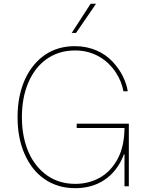

<svg xmlns="http://www.w3.org/2000/svg" viewBox="-20 -980 779 1010"><path d="M376.4 9.9Q327.8 9.9 286.8 -2.8Q245.7 -15.6 212.4 -39.1Q179 -62.5 153.4 -95.3Q127.8 -128.2 110.1 -168.3Q72.4 -252.1 72.4 -363.6Q72.4 -422.2 82.7 -472.3Q93 -522.4 111.9 -563.4Q130.7 -604.4 157 -636.4Q183.2 -668.3 215.6 -690.7Q283.4 -737.2 373.6 -737.2Q405.5 -737.2 433.8 -731.4Q462 -725.5 486.7 -715Q511.4 -704.5 532.3 -690Q553.3 -675.4 570.3 -657.7Q606.5 -619.3 626.2 -578.8Q646 -538.4 652 -500H629.3Q625 -524.5 614.9 -549.9Q604.8 -575.3 589.1 -599.3Q573.5 -623.2 552 -644.2Q530.5 -665.1 503.6 -680.9Q476.6 -696.7 444.1 -705.8Q411.6 -714.8 373.6 -714.5Q329.9 -714.5 292.6 -702.6Q255.3 -690.7 224.6 -668.9Q193.9 -647 170.1 -616.3Q146.3 -585.6 130 -547.9Q95.2 -468 95.2 -363.6Q95.2 -309.3 104.6 -262.6Q114 -215.9 131.2 -177.4Q148.4 -138.8 172.9 -108.7Q197.4 -78.5 227.3 -57.5Q290.5 -12.8 376.4 -12.8Q448.2 -12.8 507.1 -46.5Q565.3 -79.9 601.2 -148.4Q634.2 -213.4 634.9 -306.8H383.5V-329.5H657.7V0H634.9V-168.3H632.1Q614.7 -122.5 588.4 -89Q562.1 -55.4 529.1 -33.4Q496.1 -11.4 457.4 -0.7Q418.7 9.9 376.4 9.9ZM380 -806.8H357.2L456.7 -960.2H485.1Z"/></svg>

Font: Linik Sans Thin
Style: Regular
Weight: 100
Designer: Fonts by Rasmus Andersson / Changes by Cristiano Sobral with parts from Marc Monis
Foundry: rsms
Version: Version 3.020; ttfautohint (v1.6)